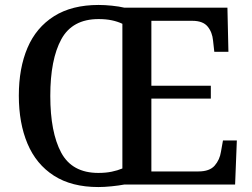

<svg xmlns="http://www.w3.org/2000/svg" viewBox="-20 -745 1016 775"><path d="M377 10Q269 10 197.5 -36Q126 -82 91 -165Q56 -248 56 -359Q56 -470 91 -552Q126 -634 198 -679.5Q270 -725 378 -725Q403 -725 432 -722Q461 -719 482 -714H898L902 -536H845L840 -581Q837 -615 818 -638Q799 -661 756 -661H591V-399H831V-347H591V-53H781Q826 -53 846.5 -76.5Q867 -100 872 -133L880 -178H936L929 0H481Q460 4 430.5 7Q401 10 377 10ZM377 -47Q407 -47 431 -52Q455 -57 474 -65V-649Q455 -658 431.5 -663Q408 -668 378 -668Q272 -668 227.5 -586.5Q183 -505 183 -358Q183 -211 227 -129Q271 -47 377 -47Z"/></svg>

Font: Noto Serif Lao Medium
Style: Regular
Weight: 500
Designer: Monotype Design Team
Foundry: Monotype Imaging Inc.
Version: Version 2.003; ttfautohint (v1.8.4.7-5d5b)